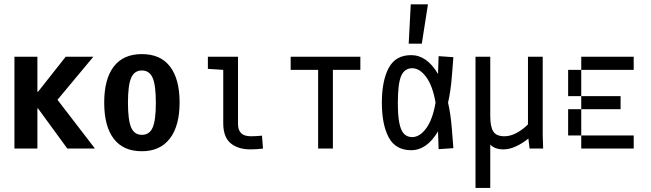

<svg xmlns="http://www.w3.org/2000/svg" viewBox="-20 -708 3102 915"><path d="M48.8 -437.5H158.2V-270.5H161.1L293 -437.5H424.8L253.9 -232.4L432.6 0H300.8L161.1 -191.4H158.2V0H48.8Z M656.2 12.7Q567.4 12.7 522 -46.9Q476.6 -106.4 476.6 -218.8Q476.6 -331.1 522 -390.6Q567.4 -450.2 656.2 -450.2Q745.1 -450.2 790.5 -390.6Q835.9 -331.1 835.9 -219.7Q835.9 -108.4 789.6 -47.9Q743.2 12.7 656.2 12.7ZM656.2 -65.4Q692.4 -65.4 707.5 -100.1Q722.7 -134.8 722.7 -218.3Q722.7 -301.8 707.5 -336.9Q692.4 -372.1 656.2 -372.1Q620.1 -372.1 605 -336.9Q589.8 -301.8 589.8 -218.8Q589.8 -135.7 605 -100.6Q620.1 -65.4 656.2 -65.4Z M1114.3 -437.5V-116.2Q1114.3 -88.9 1128.9 -73.7Q1143.6 -58.6 1175.8 -58.6Q1199.2 -58.6 1228.5 -61.5L1233.4 0Q1203.1 3.9 1172.9 3.9Q1114.3 3.9 1079.1 -25.4Q1043.9 -54.7 1043.9 -121.1V-375L970.7 -379.9V-437.5Z M1566.4 -375V0H1496.1V-375H1365.2V-437.5H1697.3V-375Z M1939.5 7.8Q1865.2 7.8 1832.5 -53.2Q1799.8 -114.3 1799.8 -218.8Q1799.8 -323.2 1832.5 -384.3Q1865.2 -445.3 1939.5 -445.3Q1976.6 -445.3 2008.8 -422.9Q2041 -400.4 2067.4 -355.5L2070.3 -440.4L2140.6 -435.5L2133.8 -348.6Q2127.9 -272.5 2115.2 -218.8Q2127.9 -165 2133.8 -88.9L2140.6 -2L2070.3 2.9L2067.4 -82Q2041 -37.1 2008.8 -14.6Q1976.6 7.8 1939.5 7.8ZM1944.3 -54.7Q1980.5 -54.7 2011.2 -96.7Q2042 -138.7 2055.7 -218.8Q2042 -298.8 2011.2 -340.8Q1980.5 -382.8 1944.3 -382.8Q1908.2 -382.8 1892.1 -346.7Q1876 -310.5 1876 -218.8Q1876 -156.2 1883.3 -120.6Q1890.6 -85 1905.8 -69.8Q1920.9 -54.7 1944.3 -54.7ZM2019.5 -687.5 1990.2 -500H1927.7L1937.5 -687.5Z M2503.9 0 2498 -47.9Q2469.7 -24.4 2438.5 -10.3Q2407.2 3.9 2379.9 3.9Q2338.9 3.9 2316.4 -18.6V187.5H2246.1V-437.5H2316.4V-155.3Q2316.4 -103.5 2331.1 -81.1Q2345.7 -58.6 2383.8 -58.6Q2412.1 -58.6 2441.4 -74.2Q2470.7 -89.8 2496.1 -115.2V-437.5H2566.4V-63.5L2568.4 0Z M2937.5 -62.5V0H2875V-62.5ZM2875 -62.5V0H2812.5V-62.5ZM2812.5 -62.5V0H2750V-62.5ZM2750 -125V-62.5H2687.5V-125ZM2750 -187.5V-125H2687.5V-187.5ZM2750 -312.5V-250H2687.5V-312.5ZM2750 -375V-312.5H2687.5V-375ZM2812.5 -437.5V-375H2750V-437.5ZM2875 -437.5V-375H2812.5V-437.5ZM2937.5 -437.5V-375H2875V-437.5ZM2812.5 -250V-187.5H2750V-250ZM2875 -250V-187.5H2812.5V-250ZM2937.5 -250V-187.5H2875V-250ZM3000 -437.5V-375H2937.5V-437.5ZM3000 -62.5V0H2937.5V-62.5Z"/></svg>

Font: Sudo Variable
Style: Regular
Weight: 400
Monospace: yes
Designer: Jens Kutilek
Foundry: Jens Kutilek
Version: Version 0.040